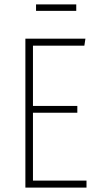

<svg xmlns="http://www.w3.org/2000/svg" viewBox="-20 -859 450 879"><path d="M329.1 -809.1H145V-838.9H329.1ZM371.1 -682.1 366.2 -649.9H130.9V-374H334V-342.8H130.9V-32.2H376V0H96.2V-682.1Z"/></svg>

Font: Fira Sans Compressed UltraLight
Style: Regular
Weight: 200
Width: 1
Designer: Carrois Corporate & Edenspiekermann AG
Foundry: Carrois Corporate GbR & Edenspiekermann AG
Version: Version 4.203;PS 004.203;hotconv 1.0.88;makeotf.lib2.5.64775